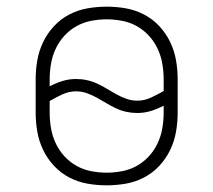

<svg xmlns="http://www.w3.org/2000/svg" viewBox="-20 -548 640 576"><path d="M300 8Q271 8 242.5 3Q214 -2 188 -15.5Q162 -29 142 -50.5Q122 -72 109.5 -98Q97 -124 92 -152.5Q87 -181 87 -210V-310Q87 -339 92 -367.5Q97 -396 109.5 -422Q122 -448 142 -469.5Q162 -491 188 -504.5Q214 -518 242.5 -523Q271 -528 300 -528Q329 -528 357.5 -523Q386 -518 412 -504.5Q438 -491 458 -469.5Q478 -448 490.5 -422Q503 -396 508 -367.5Q513 -339 513 -310V-210Q513 -181 508 -152.5Q503 -124 490.5 -98Q478 -72 458 -50.5Q438 -29 412 -15.5Q386 -2 357.5 3Q329 8 300 8ZM392 -246Q413 -246 432.5 -255Q452 -264 471 -275V-310Q471 -333 467 -356.5Q463 -380 453 -401.5Q443 -423 427 -440.5Q411 -458 390.5 -469.5Q370 -481 346.5 -485.5Q323 -490 300 -490Q277 -490 253.5 -485.5Q230 -481 209.5 -469.5Q189 -458 173 -440.5Q157 -423 147 -401.5Q137 -380 133 -356.5Q129 -333 129 -310V-289Q148 -299 167.5 -305Q187 -311 208 -311Q225 -311 241 -307.5Q257 -304 272 -297Q287 -290 301 -281.5Q315 -273 329.5 -265Q344 -257 359.5 -251.5Q375 -246 392 -246ZM300 -30Q323 -30 346.5 -34.5Q370 -39 390.5 -50.5Q411 -62 427 -79.5Q443 -97 453 -118.5Q463 -140 467 -163.5Q471 -187 471 -210V-231Q452 -221 432.5 -215Q413 -209 392 -209Q375 -209 359 -212.5Q343 -216 328 -223Q313 -230 299 -238.5Q285 -247 270.5 -255Q256 -263 240.5 -268.5Q225 -274 208 -274Q187 -274 167.5 -265Q148 -256 129 -245V-210Q129 -187 133 -163.5Q137 -140 147 -118.5Q157 -97 173 -79.5Q189 -62 209.5 -50.5Q230 -39 253.5 -34.5Q277 -30 300 -30Z"/></svg>

Font: Iosevka Extralight Extended
Style: Regular
Weight: 200
Width: 7
Monospace: yes
Designer: Belleve Invis
Foundry: Belleve Invis
Version: Version 32.5.0; ttfautohint (v1.8.4)